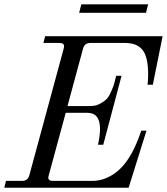

<svg xmlns="http://www.w3.org/2000/svg" viewBox="-30 -882 784 902"><path d="M574.2 0H-9.8L-2 -32.2H74.2Q100.6 -32.2 107.9 -59.1L269 -652.8Q271 -660.6 271 -665Q271 -680.2 250 -680.2H173.8L182.1 -711.9H733.9L688 -483.9H663.1Q666 -504.9 666 -532.2Q666 -613.8 639.9 -647Q613.8 -680.2 558.1 -680.2H394Q367.2 -680.2 359.9 -652.8L287.1 -383.8H395Q419.4 -383.8 439.5 -394.5Q459.5 -405.3 470.5 -416.3Q481.4 -427.2 492.2 -452.1Q502.9 -477.1 505.6 -486.1Q508.3 -495.1 514.6 -521Q515.6 -524.4 516.1 -525.9H541L455.1 -202.1H430.2Q439.9 -243.2 439.9 -276.9Q439.9 -352.1 379.9 -352.1H278.8L199.2 -59.1Q196.8 -49.3 196.8 -48.8Q196.8 -32.2 217.8 -32.2H403.8Q468.8 -32.2 525.4 -80.8Q582 -129.4 622.1 -235.8L633.8 -268.1H658.2ZM655.8 -821.8H341.8L352.1 -861.8H666Z"/></svg>

Font: Flanker Steampunk
Style: Italic
Weight: 400
Italic angle: -12°
Designer: Alexey Kryukov, Leonardo Di Lena
Foundry: Alexey Kryukov, Leonardo Di Lena
Version: 1.210